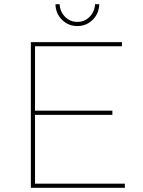

<svg xmlns="http://www.w3.org/2000/svg" viewBox="-20 -901 684 921"><path d="M128 -699H565V-679H148V-370H519V-350H148V-20H579V0H128ZM351 -796Q386 -796 410 -820.5Q434 -845 436 -881H456Q455 -836 424.5 -806Q394 -776 351 -776Q308 -776 277.5 -806Q247 -836 246 -881H266Q268 -845 292 -820.5Q316 -796 351 -796Z"/></svg>

Font: Gontserrat Thin
Style: Regular
Weight: 250
Designer: Julieta Ulanovsky
Foundry: Julieta Ulanovsky
Version: Version 6.001